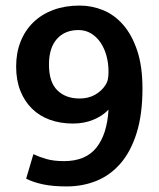

<svg xmlns="http://www.w3.org/2000/svg" viewBox="-20 -660 572 690"><path d="M219 10Q170 10 134.5 2.5Q99 -5 74 -18L100 -106Q121 -96 147 -88.5Q173 -81 210 -81Q288 -81 326.5 -129.5Q365 -178 370 -266Q348 -243 315 -229.5Q282 -216 242 -216Q197 -216 159.5 -229.5Q122 -243 95 -269.5Q68 -296 53 -334Q38 -372 38 -421Q38 -470 54 -510.5Q70 -551 100 -580Q130 -609 172 -624.5Q214 -640 266 -640Q310 -640 350.5 -623.5Q391 -607 422.5 -571Q454 -535 473 -478.5Q492 -422 492 -342Q492 -249 471 -182Q450 -115 413 -72.5Q376 -30 326.5 -10Q277 10 219 10ZM370 -402Q370 -433 362.5 -460Q355 -487 341 -507.5Q327 -528 307 -540Q287 -552 262 -552Q213 -552 184.5 -520Q156 -488 156 -428Q156 -365 186 -335.5Q216 -306 266 -306Q298 -306 321.5 -319.5Q345 -333 358 -353Q365 -363 367.5 -374.5Q370 -386 370 -402Z"/></svg>

Font: Ek Mukta SemiBold
Style: Regular
Weight: 600
Designer: Girish Dalvi and Yashodeep Gholap
Foundry: Ek Type
Version: Version 2.538;PS 1.002;hotconv 16.6.51;makeotf.lib2.5.65220;